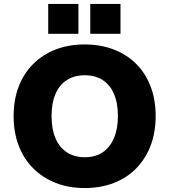

<svg xmlns="http://www.w3.org/2000/svg" viewBox="-20 -941 857 972"><path d="M409 11Q328 11 262 -15Q196 -41 148 -89Q100 -137 74.5 -204Q49 -271 49 -353Q49 -436 74.5 -502.5Q100 -569 148 -617Q196 -665 262 -690.5Q328 -716 409 -716Q489 -716 555.5 -690.5Q622 -665 669.5 -617.5Q717 -570 742.5 -503Q768 -436 768 -354Q768 -271 742.5 -204Q717 -137 669.5 -88.5Q622 -40 555.5 -14.5Q489 11 409 11ZM409 -145Q462 -145 499 -169.5Q536 -194 556.5 -241Q577 -288 577 -353Q577 -419 557 -465.5Q537 -512 499.5 -536Q462 -560 409 -560Q357 -560 319 -536Q281 -512 261 -465.5Q241 -419 241 -353Q241 -288 261 -241Q281 -194 319 -169.5Q357 -145 409 -145ZM437 -770V-921H590V-770ZM224 -770V-921H377V-770Z"/></svg>

Font: Nunito Sans 11pt Black
Style: Regular
Weight: 900
Version: Version 3.101;gftools[0.9.27]